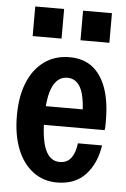

<svg xmlns="http://www.w3.org/2000/svg" viewBox="-53 -759 532 808"><g transform="rotate(5 213.5 -355.0)"><path d="M218 10Q160 10 116.5 -23Q73 -56 49.5 -115.5Q26 -175 26 -256Q26 -338 50.5 -397Q75 -456 120 -488Q165 -520 226 -520Q283 -520 321.5 -491Q360 -462 380.5 -405.5Q401 -349 401 -266Q401 -255 401 -245.5Q401 -236 399 -227H97V-306H329L301 -272Q300 -358 281 -395.5Q262 -433 224 -433Q184 -433 163 -390Q142 -347 142 -256Q142 -165 162 -121Q182 -77 222 -77Q253 -77 270 -99Q287 -121 292 -162H394Q383 -86 339 -38Q295 10 218 10ZM265 -595V-720H387V-595ZM63 -595V-720H185V-595Z"/></g></svg>

Font: Instrument Sans Condensed SemiBold
Style: Regular
Weight: 600
Width: 3
Designer: Rodrigo Fuenzalida
Foundry: fragTYPE
Version: Version 1.000;gftools[0.9.28]